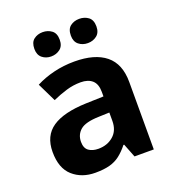

<svg xmlns="http://www.w3.org/2000/svg" viewBox="-138 -858 879 974"><g transform="rotate(-20 302.0 -371.0)"><path d="M302 -557Q412 -557 470.5 -509.5Q529 -462 529 -364V0H425L396 -74H392Q369 -45 344.5 -26Q320 -7 288.5 1.5Q257 10 211 10Q138 10 90 -32.5Q42 -75 42 -163Q42 -250 103 -291.5Q164 -333 286 -337L381 -340V-364Q381 -407 358.5 -427Q336 -447 296 -447Q256 -447 218 -435.5Q180 -424 142 -407L93 -508Q137 -531 190.5 -544Q244 -557 302 -557ZM323 -251Q251 -249 223 -225Q195 -201 195 -162Q195 -128 215 -113.5Q235 -99 267 -99Q315 -99 348 -127.5Q381 -156 381 -208V-253ZM134 -686Q134 -721 154 -736.5Q174 -752 201.9 -752Q229.8 -752 250.4 -736.6Q271 -721.2 271 -686.4Q271 -653 250.4 -637Q229.8 -621 201.9 -621Q174 -621 154 -637.2Q134 -653.5 134 -686ZM331 -686Q331 -721 351.1 -736.5Q371.3 -752 399.6 -752Q428 -752 448.5 -736.6Q469 -721.2 469 -686.4Q469 -653 448.4 -637Q427.9 -621 400 -621Q371.5 -621 351.3 -637.2Q331 -653.5 331 -686Z"/></g></svg>

Font: Noto Sans Canadian Aboriginal
Style: Regular
Weight: 400
Designer: Monotype Design Team, Typotheque's Kevin King
Foundry: Monotype Imaging Inc.
Version: Version 2.002